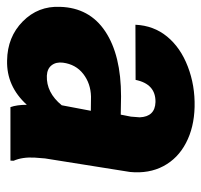

<svg xmlns="http://www.w3.org/2000/svg" viewBox="-36 -544 588 561"><g transform="rotate(90 258.5 -264.0)"><path d="M291.5 0Q284.7 -19 284.7 -47.9Q230.5 11.7 155.3 9.8Q86.4 8.8 41 -36.1Q-4.4 -81.1 -1.5 -145Q1 -231 70.3 -277.1Q139.6 -323.2 259.8 -323.2L313.5 -322.3L319.3 -352.1L321.3 -377.9Q319.3 -422.4 276.9 -423.8Q224.1 -424.8 211.9 -365.7L50.8 -365.2Q53.2 -418.5 85.4 -457.8Q117.7 -497.1 173.1 -518.3Q228.5 -539.6 291 -538.1Q351.1 -536.6 396.2 -512.9Q441.4 -489.3 463.9 -447Q486.3 -404.8 481 -349.6L441.4 -101.1L439 -70.8Q437 -34.7 448.2 -9.3L447.8 0ZM199.7 -106.4Q249 -104.5 286.1 -149.9L302.2 -234.9L260.7 -235.4Q222.2 -234.4 194.3 -212.6Q166.5 -190.9 161.6 -153.3Q159.2 -133.3 169.2 -120.4Q179.2 -107.4 199.7 -106.4Z"/></g></svg>

Font: TypoPRO Roboto
Style: Italic
Weight: 900
Italic angle: -12°
Designer: Google
Version: Version 2.136; 2016